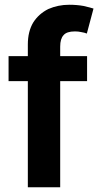

<svg xmlns="http://www.w3.org/2000/svg" viewBox="-20 -784 417 807"><path d="M233 -443V3H97V-443H16V-548H97V-597Q97 -652 120 -690Q143 -726 183 -746Q224 -764 271 -764Q303 -764 331 -759Q361 -752 373 -748L345 -643Q335 -647 322 -649Q310 -652 295 -652Q260 -652 247 -636Q233 -621 233 -588V-548H346V-443Z"/></svg>

Font: Sinter Bold
Style: Regular
Weight: 700
Foundry: Adobe & rsms
Version: Version 1.000